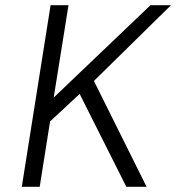

<svg xmlns="http://www.w3.org/2000/svg" viewBox="-20 -720 679 740"><path d="M64 0H133L173 -252L287 -358L467 0H545L342 -408L639 -700H560L187 -344L244 -700H175Z"/></svg>

Font: Arthouse Owned
Style: Italic
Weight: 400
Italic angle: -10°
Designer: Jeremy Tribby
Foundry: Tribby Type
Version: Version 1.000;PS 001.000;hotconv 1.0.88;makeotf.lib2.5.64775